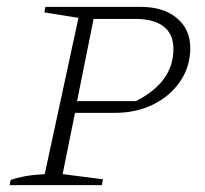

<svg xmlns="http://www.w3.org/2000/svg" viewBox="-20 -538 596 558"><path d="M8 0 11 -15Q27 -21 51 -25.5Q75 -30 110 -32L208 -486L109 -502L112 -518H389Q455 -518 494 -485.5Q533 -453 533 -398Q533 -345 504 -302Q475 -259 425.5 -234.5Q376 -210 314 -210H198L162 -32L279 -17L276 0ZM374 -483H252L204 -244H375Q431 -273 457.5 -310.5Q484 -348 484 -396Q484 -439 455.5 -461Q427 -483 374 -483Z"/></svg>

Font: Piazzolla SC ExtraLight
Style: Italic
Weight: 200
Italic angle: -11.3°
Designer: Juan Pablo del Peral
Foundry: Huerta Tipografica
Version: Version 1.330